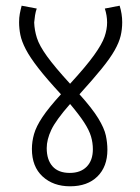

<svg xmlns="http://www.w3.org/2000/svg" viewBox="-20 -652 493 674"><path d="M357 -126Q357 -67 322 -32.5Q287 2 226 2Q167 2 129.5 -32.5Q92 -67 92 -129Q92 -155 99.5 -181.5Q107 -208 129 -241Q151 -274 194 -321Q144 -375 114.5 -413Q85 -451 70.5 -479Q56 -507 51.5 -529.5Q47 -552 47 -574Q47 -590 49.5 -603.5Q52 -617 56 -632L109 -622Q105 -611 103 -598Q101 -585 100 -573Q101 -546 109.5 -519Q118 -492 145 -454.5Q172 -417 226 -358Q282 -419 310 -458Q338 -497 347 -523Q356 -549 356 -573Q356 -597 348 -622L400 -632Q409 -603 409 -574Q409 -549 403.5 -526Q398 -503 382.5 -475.5Q367 -448 337 -411Q307 -374 259 -321Q304 -271 325 -236.5Q346 -202 351.5 -176.5Q357 -151 357 -126ZM144 -132Q144 -91 164.5 -68Q185 -45 225 -45Q263 -45 284.5 -67Q306 -89 306 -128Q306 -151 299.5 -173Q293 -195 275.5 -222Q258 -249 226 -287Q176 -230 160 -196Q144 -162 144 -132Z"/></svg>

Font: Noto Sans Devanagari UI Condensed Light
Style: Regular
Weight: 300
Width: 3
Designer: Jelle Bosma - Monotype Design Team
Foundry: Monotype Imaging Inc.
Version: Version 2.004; ttfautohint (v1.8.4.7-5d5b)